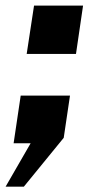

<svg xmlns="http://www.w3.org/2000/svg" viewBox="-32 -526 351 705"><path d="M66 -328 93 -505.5H273L247 -328ZM-11.5 159.5 80.5 0H18L44 -175H225L202 -20L55.5 159.5Z"/></svg>

Font: Public Sans ExtraBold
Style: Italic
Weight: 800
Italic angle: -8°
Designer: The Public Sans project authors (U.S. Web Design System). Libre Franklin designed by Pablo Impallari and Rodrigo Fuenzal
Version: Version 1.007; ttfautohint (v1.8.1) -l 8 -r 50 -G 200 -x 14 